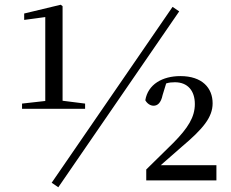

<svg xmlns="http://www.w3.org/2000/svg" viewBox="-20 -761 976 810"><path d="M226 29 736 -713 708 -732 198 10ZM597 0H893V-64H658L747 -142C836 -217 877 -266 877 -325C877 -390 833 -440 741 -440C665 -440 604 -405 593 -338C601 -324 614 -315 628 -315C644 -315 659 -326 666 -360L681 -409C693 -413 705 -414 718 -414C772 -414 802 -378 802 -322C802 -267 773 -221 712 -159L597 -46ZM171 -302H339V-324L244 -336V-735L236 -741L82 -704V-677L171 -689V-335L73 -324V-302Z"/></svg>

Font: Source Han Serif CN Medium
Style: Regular
Weight: 500
Designer: Ryoko NISHIZUKA 西塚涼子 (kana & ideographs); Frank Grießhammer (Latin, Greek & Cyrillic); Wenlong ZHANG 张文龙 (bopomofo); San
Foundry: Adobe
Version: Version 2.002;hotconv 1.1.0;makeotfexe 2.6.0